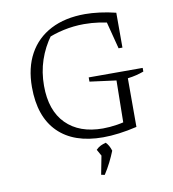

<svg xmlns="http://www.w3.org/2000/svg" viewBox="-93 -742 926 1030"><g transform="rotate(-10 370.0 -227.0)"><path d="M421 7Q262 7 176.5 -78Q91 -163 91 -324Q91 -429 132.5 -504.5Q174 -580 252 -620.5Q330 -661 439 -661Q475 -661 518.5 -655.5Q562 -650 606 -639L591 -585Q550 -597 508 -603Q466 -609 424 -609Q368 -609 312.5 -597Q257 -585 206 -562L242 -582Q200 -525 178 -459.5Q156 -394 156 -320Q156 -185 228 -112.5Q300 -40 428 -40Q465 -40 506 -46.5Q547 -53 592 -67L606 -17Q555 -5 508.5 1Q462 7 421 7ZM540 -17 544 -281 400 -300V-323H694V-303Q675 -296 653 -290.5Q631 -285 606 -282V-17ZM585 -449 536 -639H606V-449ZM375 203 397 89 456 86Q444 116 429 146Q414 176 394 207ZM403 117 375 67Q388 54 401 48Q414 42 429 38Q438 47 444.5 58.5Q451 70 456 86Z"/></g></svg>

Font: Piazzolla Thin ExtraLight
Style: Regular
Weight: 250
Version: Version 2.005